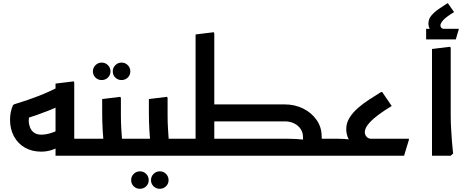

<svg xmlns="http://www.w3.org/2000/svg" viewBox="-20 -957 2868 1180"><path d="M234 -25Q176.3 -25 133 -49.8Q89.7 -74.7 65.7 -119.3Q41.7 -164 41.7 -221Q41.7 -269 59.3 -309.7L66.3 -315.7Q150 -340.7 219.8 -368.2Q289.7 -395.7 347.3 -426.7L403.7 -335.7Q350.7 -306.3 280.3 -278Q210 -249.7 124 -223.3L159.3 -245Q159.3 -242 158 -235.2Q156.7 -228.3 156.7 -215.7Q156.7 -195.3 164 -175.2Q171.3 -155 188.7 -142.2Q206 -129.3 234.7 -129.3Q257.7 -129.3 283 -136.2Q308.3 -143 342.3 -159L380 -83Q351 -56 313 -40.5Q275 -25 234 -25ZM321.3 0V-104.3H522.3V0ZM321.3 0V-443.3L433.3 -457L436.3 -449V0ZM522.3 0V-104.3Q534.3 -104.3 538.3 -90.3Q542.3 -76.3 542.3 -52.7Q542.3 -30.7 538.3 -15.3Q534.3 0 522.3 0Z M604.9 -465Q582.3 -465 566.7 -480.3Q551 -495.7 551 -518.2Q551 -540.8 566.8 -556.5Q582.6 -572.3 605.1 -572.3Q627.7 -572.3 643.3 -556.5Q659 -540.8 659 -518.2Q659 -495.7 643.2 -480.3Q627.4 -465 604.9 -465ZM726.9 -465Q704.3 -465 688.7 -480.3Q673 -495.7 673 -518.2Q673 -540.8 688.8 -556.5Q704.6 -572.3 727.1 -572.3Q749.7 -572.3 765.3 -556.5Q781 -540.8 781 -518.2Q781 -495.7 765.2 -480.3Q749.4 -465 726.9 -465Z M688.7 0V-104.3H809V0ZM809 0V-104.3Q821 -104.3 825 -90.4Q829 -76.5 829 -52.9Q829 -30.6 825 -15.3Q821 0 809 0ZM617 0 620 -42Q620 -42 617 -74.5Q614 -107 611 -158Q608 -209 608 -265V-348.3L720 -362L723 -354V-247Q723 -206 725.5 -165Q728 -124 730.5 -89.5Q733 -55 735.5 -34.5Q738 -14 738 -14L723 0ZM522 0V-104.3H628V0ZM522 0Q511 0 506.5 -15.4Q502 -30.9 502 -53.3Q502 -76.3 506.5 -90.3Q511 -104.3 522 -104.3Z M839.9 203.3Q817.3 203.3 801.7 188Q786 172.7 786 150.1Q786 127.6 801.8 111.8Q817.6 96 840.1 96Q862.7 96 878.3 111.8Q894 127.6 894 150.1Q894 172.7 878.2 188Q862.4 203.3 839.9 203.3ZM961.9 203.3Q939.3 203.3 923.7 188Q908 172.7 908 150.1Q908 127.6 923.8 111.8Q939.6 96 962.1 96Q984.7 96 1000.3 111.8Q1016 127.6 1016 150.1Q1016 172.7 1000.2 188Q984.4 203.3 961.9 203.3Z M975.7 0V-104.3H1096V0ZM1096 0V-104.3Q1108 -104.3 1112 -90.4Q1116 -76.5 1116 -52.9Q1116 -30.6 1112 -15.3Q1108 0 1096 0ZM904 0 907 -42Q907 -42 904 -74.5Q901 -107 898 -158Q895 -209 895 -265V-348.3L1007 -362L1010 -354V-247Q1010 -206 1012.5 -165Q1015 -124 1017.5 -89.5Q1020 -55 1022.5 -34.5Q1025 -14 1025 -14L1010 0ZM809 0V-104.3H915V0ZM809 0Q798 0 793.5 -15.4Q789 -30.9 789 -53.3Q789 -76.3 793.5 -90.3Q798 -104.3 809 -104.3Z M1872.3 0V-104.3H2043V0ZM2043 0V-104.3Q2055 -104.3 2059 -90.4Q2063 -76.5 2063 -52.9Q2063 -30.6 2059 -15.3Q2055 0 2043 0ZM1096 0V-104.3H1188V0ZM1096 0Q1085 0 1080.5 -15.4Q1076 -30.9 1076 -53.3Q1076 -76.3 1080.5 -90.3Q1085 -104.3 1096 -104.3ZM1182 0V-745.3L1294 -759L1297 -751V0ZM1098.3 0 1094 -8 1145 -104.3H1297V0ZM1262.3 -211V-315.3H1643.3V-211ZM1262.3 0V-104.3H1643.3V0ZM1842 -117Q1842 -143 1827.5 -164.5Q1813 -186 1788 -198.5Q1763 -211 1731 -211H1585.7V-222L1597.7 -315.3H1731Q1791.3 -315.3 1842.8 -290Q1894.3 -264.7 1925.7 -220Q1957 -175.3 1957 -117ZM1453.3 0 1449 -8 1500 -104.3H1652V0ZM1500 0V-104.3H1751Q1776 -104.3 1800.5 -102.8Q1825 -101.3 1841 -99.3Q1857 -97.3 1857 -97.3V0ZM1549 -211 1544.7 -219 1595.7 -315.3H1714.3V-211ZM1853 0Q1849 -27 1845.5 -57Q1842 -87 1842 -117H1957Q1957 -87.3 1960.3 -60.3Q1963.7 -33.3 1967 -14L1952 0Z M2140 -69.3Q2108 -118.3 2108 -163.3Q2108 -201.3 2128 -233.3Q2148 -265.3 2180 -293.3Q2212 -321.3 2249.5 -345.3Q2287 -369.3 2322 -391.3H2329L2387.3 -305.7Q2338 -275.7 2305.7 -251.3Q2273.3 -227 2255.2 -207.7Q2237 -188.3 2229.5 -173.1Q2222 -157.8 2222 -146.1Q2222 -129 2232.7 -116.7Q2243.5 -104.3 2261.3 -104.3ZM2043 0V-104.3H2057.3Q2078.3 -104.3 2098.8 -102.8Q2119.3 -101.3 2133 -99.3Q2146.7 -97.3 2146.7 -97.3L2176.3 -104.3H2493V-97.3L2463.3 0ZM2043 0Q2032 0 2027.5 -15.4Q2023 -30.9 2023 -53.3Q2023 -76.3 2027.5 -90.3Q2032 -104.3 2043 -104.3Z M2630.3 -761Q2613 -786.7 2613 -812.3Q2613 -840.4 2631.6 -862Q2650.2 -883.7 2677.1 -902.2Q2704 -920.7 2729.2 -936.7H2733L2770.7 -882.7Q2720.3 -852 2703.5 -832.8Q2686.7 -813.5 2686.7 -800.7Q2686.7 -792.3 2692.3 -786.2Q2697.9 -780 2706.7 -780ZM2599 -715V-780H2603.3Q2616.3 -780 2627.5 -778.2Q2638.7 -776.3 2638.7 -776.3L2656.7 -780H2799.3V-776.3L2781.3 -715Z M2635 0V-656L2747 -669.7L2750 -661.6V-247.2Q2750 -206 2752.5 -165Q2755 -124 2757.5 -89.5Q2760 -55 2762.5 -34.5Q2765 -14 2765 -14L2750 0Z"/></svg>

Font: Fustat
Style: Regular
Weight: 400
Designer: Mohamed Gaber, Khaled Hosny, Laura Garcia Mut
Foundry: Kief Type Foundry, Alif Type Foundry, Hard Type Foundry
Version: Version 1.007